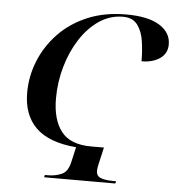

<svg xmlns="http://www.w3.org/2000/svg" viewBox="-52 -774 754 822"><g transform="rotate(5 325.0 -362.5)"><path d="M168 0 170 -10H183Q216 -10 243 -22Q270 -34 279 -79L293 -140Q175 -150 119.5 -204.5Q64 -259 64 -355Q64 -425 90.5 -491Q117 -557 167.5 -610Q218 -663 291 -694Q364 -725 458 -725Q552 -725 601 -694.5Q650 -664 650 -613Q650 -574 619 -552.5Q588 -531 540 -531Q540 -574 534 -616Q528 -658 507.5 -686Q487 -714 445 -714Q389 -714 342.5 -682.5Q296 -651 261.5 -597.5Q227 -544 208 -477.5Q189 -411 189 -341Q189 -250 228 -199.5Q267 -149 357 -149H412L396 -80Q394 -72 392.5 -63Q391 -54 391 -48Q391 -24 411.5 -17Q432 -10 463 -10H476L474 0Z"/></g></svg>

Font: Noto Serif Display Medium
Style: Italic
Weight: 500
Italic angle: -12°
Designer: Monotype Design Team
Foundry: Monotype Imaging Inc.
Version: Version 2.009